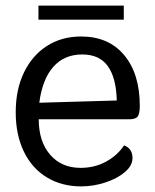

<svg xmlns="http://www.w3.org/2000/svg" viewBox="-20 -652 552 684"><path d="M36 -252Q36 -333 65.5 -394Q95 -455 147.5 -488.5Q200 -522 269 -522Q367 -522 422.5 -455.5Q478 -389 478 -275Q478 -247 470.5 -237Q463 -227 440 -227H118Q118 -148 158.5 -101Q199 -54 267 -54Q317 -54 357.5 -76Q398 -98 422 -134Q452 -123 452 -89Q452 -62 425 -39Q398 -16 355.5 -2Q313 12 269 12Q200 12 147 -20Q94 -52 65 -112Q36 -172 36 -252ZM396 -294Q394 -375 364 -416.5Q334 -458 273 -458Q209 -458 170 -414Q131 -370 120 -286ZM117 -632H421V-582H117Z"/></svg>

Font: Thasadith
Style: Bold
Weight: 700
Designer: Cadson Demak Co.,Ltd.
Foundry: Cadson Demak Co.,Ltd.
Version: Version 1.000; ttfautohint (v1.6)